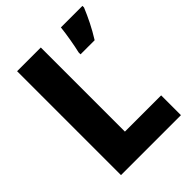

<svg xmlns="http://www.w3.org/2000/svg" viewBox="-204 -824 933 933"><g transform="rotate(-45 263.0 -357.0)"><path d="M77 0H489V-136H240V-714H77ZM526 -703V-714H378C374 -673 362 -604 353 -567V-554H450C482 -605 506 -655 526 -703Z"/></g></svg>

Font: Noto Sans Gujarati UI SemiCondensed ExtraBold
Style: Regular
Weight: 800
Width: 4
Designer: Jelle Bosma - Monotype Design Team, Universal Thirst
Foundry: Monotype Imaging Inc.
Version: Version 2.106